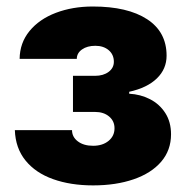

<svg xmlns="http://www.w3.org/2000/svg" viewBox="-20 -557 569 587"><path d="M264.6 -111.3Q293.5 -111.3 311.8 -126.2Q330.1 -141.1 330.1 -165Q330.1 -187 313.5 -200.9Q296.9 -214.8 270.5 -214.8H203.1V-325.2H270.5Q295.9 -325.2 312 -337.2Q328.1 -349.1 328.1 -368.2Q328.1 -390.1 312.3 -403.6Q296.4 -417 271.5 -417Q246.6 -417 230.7 -405.8Q214.8 -394.5 214.8 -377H40Q40.5 -425.8 70.3 -462.2Q100.1 -498.5 150.9 -517.8Q201.7 -537.1 263.7 -537.1Q370.1 -537.1 429.7 -498.3Q489.3 -459.5 489.3 -386.7Q489.3 -346.2 459.7 -317.4Q430.2 -288.6 375 -276.4V-270.5Q409.7 -268.6 438.7 -253.7Q467.8 -238.8 485.4 -211.4Q502.9 -184.1 502.9 -146.5Q502.9 -97.7 472.7 -62.5Q442.4 -27.3 388.4 -8.8Q334.5 9.8 264.6 9.8Q195.8 9.8 142.3 -9.3Q88.9 -28.3 58.1 -66.2Q27.3 -104 25.4 -159.2H200.2Q200.2 -138.2 218 -124.8Q235.8 -111.3 264.6 -111.3Z"/></svg>

Font: Pretendard GOV Black
Style: Regular
Weight: 900
Designer: Base glyphs from Inter by Rasmus Andersson; Hangeul glyphs from Noto Sans CJK(Source Han Sans) by Jang Soo-young and Kan
Foundry: Kil Hyung-jin
Version: Version 1.309